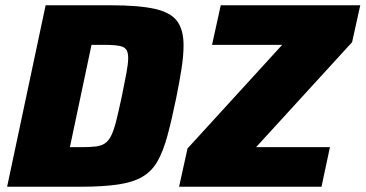

<svg xmlns="http://www.w3.org/2000/svg" viewBox="-20 -708 1386 728"><path d="M7 0 153 -688H399Q506 -688 566.5 -674.5Q627 -661 651.5 -628Q676 -595 676 -536Q676 -498 668.5 -449Q661 -400 648 -336Q631 -253 615 -194Q599 -135 577.5 -97Q556 -59 520.5 -38Q485 -17 428 -8.5Q371 0 285 0ZM245 -150H288Q321 -150 342.5 -152.5Q364 -155 378 -164.5Q392 -174 402 -194.5Q412 -215 421 -251Q430 -287 442 -343Q453 -397 459.5 -432Q466 -467 466 -488Q466 -506 461 -516Q456 -526 444.5 -530.5Q433 -535 415 -536.5Q397 -538 370 -538H327ZM659 0 691 -145 1050 -538H784L817 -688H1346L1315 -548L951 -150H1231L1199 0Z"/></svg>

Font: Saira Thin ExtraBold
Style: Italic
Weight: 800
Italic angle: -12°
Version: Version 1.101